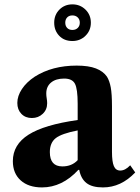

<svg xmlns="http://www.w3.org/2000/svg" viewBox="-20 -828 625 859"><path d="M168 10.5Q107.5 10.5 72.5 -21Q37.5 -52.5 37.5 -107Q37.5 -181 107.8 -225.5Q178 -270 327.5 -291V-363.5Q327.5 -430.5 315.2 -453.5Q303 -476.5 267 -476.5Q230 -476.5 208.5 -458.8Q187 -441 187 -410Q187 -399 189 -387.8Q191 -376.5 191 -366Q191 -337.5 171.2 -318.8Q151.5 -300 122.5 -300Q93.5 -300 75.5 -318.8Q57.5 -337.5 57.5 -367.5Q57.5 -398.5 78 -429.5Q98.5 -460.5 135.5 -485Q213.5 -534.5 323 -534.5Q376.5 -534.5 409.2 -521.8Q442 -509 458.5 -485Q470 -466.5 475.5 -437Q481 -407.5 481 -352.5V-148.5Q481 -104.5 489.5 -84.8Q498 -65 518 -65Q540.5 -65 562.5 -88.5L585 -56.5Q521.5 10.5 440.5 10.5Q392 10.5 367 -9Q342 -28.5 334.5 -68H330.5Q258 10.5 168 10.5ZM259 -83.5Q301.5 -83.5 327.5 -111.5V-244.5Q255.5 -230.5 229.2 -209.8Q203 -189 203 -147.5Q203 -83.5 259 -83.5ZM304 -644.5Q267 -644.5 244.8 -668Q222.5 -691.5 222.5 -726.5Q222.5 -761.5 245.8 -785Q269 -808.5 304 -808.5Q338.5 -808.5 362.5 -785Q386.5 -761.5 386.5 -726.5Q386.5 -691.5 362.5 -668Q338.5 -644.5 304 -644.5ZM304 -694Q318.5 -694 327.8 -703Q337 -712 337 -726.5Q337 -741 327.8 -750Q318.5 -759 304 -759Q289 -759 280.5 -750Q272 -741 272 -726.5Q272 -712 280.5 -703Q289 -694 304 -694Z"/></svg>

Font: Libre Caslon Text
Style: Bold
Weight: 700
Designer: Pablo Impallari, Rodrigo Fuenzalida, Katja Schimmel
Foundry: Pablo Impallari, Rodrigo Fuenzalida
Version: Version 2.000